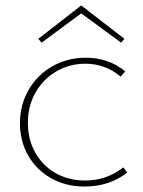

<svg xmlns="http://www.w3.org/2000/svg" viewBox="-20 -677 523 702"><path d="M132 -521 120 -535 277 -657 435 -535 423 -521 277 -628ZM445 -46Q380 5 289 5Q221 5 167.5 -25Q114 -55 83.5 -107.5Q53 -160 53 -226Q53 -294 85 -349Q117 -404 172 -435Q227 -466 294 -466Q377 -466 438 -416L421 -397Q365 -444 292 -444Q234 -444 186 -416Q138 -388 110 -339Q82 -290 82 -228Q82 -167 109 -119Q136 -71 183.5 -44Q231 -17 291 -17Q370 -17 431 -65Z"/></svg>

Font: Ysabeau SC Extralight
Style: Regular
Weight: 200
Designer: Christian Thalmann (Catharsis Fonts)
Version: Version 0.003